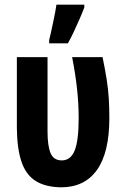

<svg xmlns="http://www.w3.org/2000/svg" viewBox="-20 -791 529 820"><path d="M241 9Q174 8 132.5 -18Q91 -44 72 -99.5Q53 -155 52 -244V-547H183V-230Q183 -168 196 -137Q209 -106 244 -106Q282 -106 299 -148.5Q316 -191 316 -286Q316 -348 309 -412Q302 -476 288 -547H418Q429 -494 435.5 -452.5Q442 -411 444.5 -372Q447 -333 447 -287Q447 -139 394 -65Q341 9 241 9ZM190 -620Q193 -631 197.5 -651.5Q202 -672 207 -696Q212 -720 216 -740.5Q220 -761 221 -771H340V-759Q331 -735 319.5 -709Q308 -683 296 -657Q284 -631 270 -606H190Z"/></svg>

Font: Noto Sans Display ExtraCondensed
Style: Bold
Weight: 700
Width: 2
Designer: Monotype Design Team
Foundry: Monotype Imaging Inc.
Version: Version 2.003